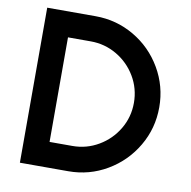

<svg xmlns="http://www.w3.org/2000/svg" viewBox="-82 -815 902 907"><g transform="rotate(10 369.0 -361.0)"><path d="M553.4 -360.9Q553.4 -428.9 519.4 -486.5Q485.4 -544 427.8 -577.9Q370.1 -611.8 302.4 -611.8H193V-110.2H302.4Q370.1 -110.2 427.7 -144.1Q485.4 -178 519.4 -235.4Q553.4 -292.8 553.4 -360.9ZM675 -360.9Q675 -259.9 624.9 -174.7Q574.8 -89.4 489.6 -39.3Q404.4 10.8 304.2 10.8H72V-732.8H304.2Q404.4 -732.8 489.6 -683Q574.8 -633.2 624.9 -547.4Q675 -461.6 675 -360.9Z"/></g></svg>

Font: SUIT Variable
Style: Regular
Weight: 400
Designer: Sunn Youn; Korean Glyphs from Source Han Sans (Sandoll Communications; Soo-young Jang, Joo-yeon Kang)
Foundry: Sunn
Version: Version 1.150;FEAKit 1.0